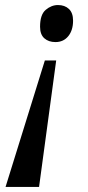

<svg xmlns="http://www.w3.org/2000/svg" viewBox="-20 -563 351 762"><path d="M200 -396Q173 -396 156 -411Q139 -426 139 -457Q139 -505 161.5 -524Q184 -543 210 -543Q237 -543 253.5 -527.5Q270 -512 270 -481Q270 -443 251 -419.5Q232 -396 200 -396ZM2 179 158 -323H203L135 179Z"/></svg>

Font: Noto Serif ExtraCondensed SemiBold
Style: Italic
Weight: 600
Width: 2
Italic angle: -12°
Designer: Monotype Design Team
Foundry: Monotype Imaging Inc.
Version: Version 2.013